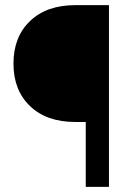

<svg xmlns="http://www.w3.org/2000/svg" viewBox="-20 -731 529 751"><path d="M315.4 0H406.2V-710.9H274.9C200.2 -710.9 141.1 -690.4 97.7 -648.9C54.2 -607.4 32.7 -551.8 32.7 -482.4C32.7 -412.6 54.2 -357.4 97.7 -315.9C140.6 -274.4 199.7 -253.9 274.4 -253.9H315.4Z"/></svg>

Font: Vazir
Style: Regular
Weight: 400
Designer: Saber Rastikerdar
Foundry: Saber Rastikerdar
Version: Version 27.002;January 24, 2021;FontCreator 13.0.0.2683 64-b